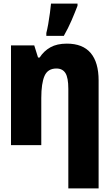

<svg xmlns="http://www.w3.org/2000/svg" viewBox="-20 -805 603 1065"><path d="M41 0V-553H170L191 -486H200Q223 -522 259.5 -542.5Q296 -563 351 -563Q439 -563 483 -511Q527 -459 527 -359V240H359V-312Q359 -374 343 -399.5Q327 -425 293 -425Q245 -425 227 -384Q209 -343 209 -261V0ZM237 -622Q242 -641 247.5 -671.5Q253 -702 257 -733.5Q261 -765 263 -785H410V-773Q395 -734 377 -692Q359 -650 334 -606H237Z"/></svg>

Font: Noto Sans Mono SemiCondensed Black
Style: Regular
Weight: 900
Width: 4
Designer: Monotype Design Team
Foundry: Monotype Imaging Inc.
Version: Version 2.014; ttfautohint (v1.8.4.7-5d5b)